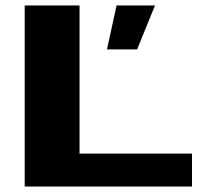

<svg xmlns="http://www.w3.org/2000/svg" viewBox="-20 -680 740 700"><path d="M370 -500 405 -660H545L480 -500ZM70 0V-660H270V-120H680V0Z"/></svg>

Font: Xolonium
Style: Bold
Weight: 700
Designer: Severin Meyer
Version: Version 4.2